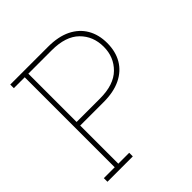

<svg xmlns="http://www.w3.org/2000/svg" viewBox="-190 -852 993 993"><g transform="rotate(-45 306.5 -355.5)"><path d="M220.2 -26.4V0H34.7V-26.4H114.3V-684.6H34.7V-710.9H312Q385.7 -710.9 437 -686Q488.3 -660.6 514.9 -615Q541.5 -569.3 541.5 -508.3Q541.5 -446.3 515.1 -400.9Q488.3 -355 437 -330.1Q385.7 -305.2 312 -305.2H140.6V-26.4ZM312 -684.6H140.6V-331.5H312Q413.1 -331.5 464.1 -381.8Q515.1 -432.1 515.1 -507.3Q515.1 -584.5 464.4 -634.5Q413.6 -684.6 312 -684.6Z"/></g></svg>

Font: Hanuman Thin
Style: Regular
Weight: 100
Designer: Danh Hong
Version: Version 8.002; ttfautohint (v1.8.3)